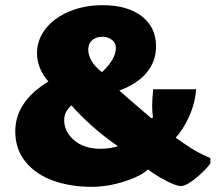

<svg xmlns="http://www.w3.org/2000/svg" viewBox="-20 -672 833 742"><path d="M793 -61V-40Q770 -10 734.5 18.5Q699 47 679 47Q662 47 623.5 27.5Q585 8 552 -17Q524 9 460 29.5Q396 50 334 50Q252 50 185 26Q118 2 78.5 -47Q39 -96 39 -164Q39 -279 167 -357Q123 -408 123 -466Q123 -518 156 -560.5Q189 -603 247.5 -627.5Q306 -652 377 -652Q472 -652 527.5 -609.5Q583 -567 583 -493Q583 -435 547 -391.5Q511 -348 441 -322Q471 -295 565 -215L571 -218Q568 -242 568 -263Q568 -286 572 -327H738Q734 -273 711 -222Q688 -171 659 -140Q665 -136 703 -109.5Q741 -83 793 -61ZM321 -480Q321 -459 334 -436.5Q347 -414 374 -393Q399 -416 413.5 -440.5Q428 -465 428 -487Q428 -506 412.5 -518Q397 -530 377 -530Q351 -530 336 -516.5Q321 -503 321 -480ZM368 -97Q403 -97 436 -107Q384 -142 336.5 -184.5Q289 -227 256 -265Q228 -240 228 -208Q228 -163 266.5 -130Q305 -97 368 -97Z"/></svg>

Font: Lalezar
Style: Regular
Weight: 400
Designer: Borna Izadpanah
Foundry: Borna Izadpanah
Version: Version 1.003;November 28, 2018;FontCreator 11.5.0.2421 64-b